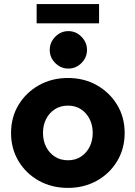

<svg xmlns="http://www.w3.org/2000/svg" viewBox="-20 -906 659 938"><path d="M312 12Q233 12 170 -23Q107 -58 70.5 -119Q34 -180 34 -256Q34 -333 70.5 -393.5Q107 -454 170 -489.5Q233 -525 312 -525Q391 -525 453.5 -489.5Q516 -454 552.5 -393.5Q589 -333 589 -256Q589 -180 552.5 -119Q516 -58 453 -23Q390 12 312 12ZM312 -123Q349 -123 376 -141Q403 -159 418 -189Q433 -219 433 -257Q433 -294 418 -324Q403 -354 376 -372Q349 -390 312 -390Q275 -390 247.5 -372Q220 -354 205 -324Q190 -294 190 -257Q190 -219 205 -189Q220 -159 247.5 -141Q275 -123 312 -123ZM314 -571Q277 -571 250 -598Q223 -625 223 -662Q223 -699 250 -726.5Q277 -754 314 -754Q351 -754 378 -726.5Q405 -699 405 -662Q405 -625 378 -598Q351 -571 314 -571ZM159 -792V-886H464V-792Z"/></svg>

Font: MuseoModerno Thin
Style: Bold
Weight: 700
Version: Version 1.003